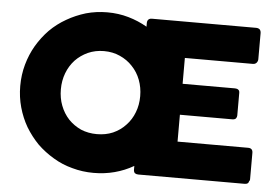

<svg xmlns="http://www.w3.org/2000/svg" viewBox="-53 -829 1319 911"><g transform="rotate(5 607.0 -373.5)"><path d="M41 -372.1Q41 -425.8 54.7 -474.6Q68.4 -523.4 92.8 -565.4Q118.2 -608.4 152.3 -643.6Q187.5 -678.7 230.5 -703.1Q272.5 -727.5 321.3 -742.2Q370.1 -755.9 422.9 -755.9Q475.6 -755.9 523.4 -742.2Q571.3 -728.5 613.3 -704.1Q613.3 -710 613.3 -721.7Q613.3 -732.4 619.1 -738.3Q625 -744.1 635.7 -744.1Q800.8 -744.1 1131.8 -744.1Q1142.6 -744.1 1149.4 -738.3Q1155.3 -731.4 1155.3 -720.7Q1155.3 -678.7 1155.3 -596.7Q1155.3 -587.9 1149.4 -580.1Q1142.6 -572.3 1131.8 -572.3Q1023.4 -572.3 807.6 -572.3Q807.6 -542 807.6 -449.2Q870.1 -449.2 1057.6 -449.2Q1067.4 -449.2 1073.2 -444.3Q1079.1 -440.4 1079.1 -429.7Q1079.1 -393.6 1079.1 -321.3Q1079.1 -314.5 1074.2 -307.6Q1068.4 -301.8 1057.6 -301.8Q974.6 -301.8 807.6 -301.8Q807.6 -269.5 807.6 -173.8Q891.6 -173.8 1143.6 -173.8Q1166 -173.8 1166 -151.4Q1166 -109.4 1166 -25.4Q1166 -19.5 1162.1 -15.6Q1160.2 -2 1141.6 -2Q972.7 -2 635.7 -2Q626 -2 619.1 -6.8Q613.3 -12.7 613.3 -23.4Q613.3 -29.3 613.3 -41Q571.3 -16.6 523.4 -3.9Q475.6 8.8 422.9 8.8Q370.1 8.8 321.3 -4.9Q272.5 -17.6 230.5 -43Q187.5 -68.4 152.3 -102.5Q118.2 -137.7 92.8 -179.7Q68.4 -221.7 54.7 -270.5Q41 -319.3 41 -372.1ZM234.4 -373Q234.4 -331.1 248 -295.9Q261.7 -259.8 287.1 -232.4Q312.5 -206.1 346.7 -190.4Q381.8 -175.8 422.9 -175.8Q464.8 -175.8 499 -190.4Q534.2 -206.1 558.6 -232.4Q585 -259.8 598.6 -295.9Q612.3 -331.1 612.3 -373Q612.3 -414.1 598.6 -450.2Q585 -486.3 558.6 -513.7Q534.2 -540 499 -555.7Q464.8 -571.3 422.9 -571.3Q381.8 -571.3 346.7 -555.7Q312.5 -540 287.1 -513.7Q261.7 -486.3 248 -450.2Q234.4 -414.1 234.4 -373Z"/></g></svg>

Font: Cocogoose
Style: Regular
Weight: 400
Designer: Cosimo Lorenzo Pancini
Version: Version 1.000